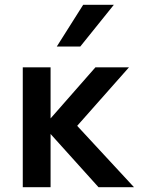

<svg xmlns="http://www.w3.org/2000/svg" viewBox="-20 -781 588 801"><path d="M75 0V-500H191V-287L378 -500H518L302 -256L539 0H391L191 -222V0ZM455 -761 315 -587H217L327 -761Z"/></svg>

Font: Wix Madefor Text SemiBold
Style: Regular
Weight: 600
Designer: Dalton Maag Ltd
Foundry: Dalton Maag Ltd
Version: Version 3.100